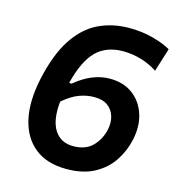

<svg xmlns="http://www.w3.org/2000/svg" viewBox="-106 -793 827 898"><g transform="rotate(15 307.0 -344.0)"><path d="M295.5 12.5Q201.5 12.5 143 -33.8Q84.5 -80 65.2 -164Q46 -248 70 -361.5Q97 -487 146 -561.5Q195 -636 262.2 -668.5Q329.5 -701 411.5 -701Q473 -701 526.8 -686.5Q580.5 -672 613.5 -652.5L578 -539Q539 -564.5 496.2 -576.5Q453.5 -588.5 411.5 -588.5Q330 -588.5 281.2 -540Q232.5 -491.5 204.5 -380L216.5 -379.5Q298.5 -448.5 385 -448.5Q451 -448.5 495.8 -415Q540.5 -381.5 558.5 -325.5Q576.5 -269.5 562 -201.5Q550 -145 518 -96.2Q486 -47.5 431 -17.5Q376 12.5 295.5 12.5ZM336 -346.5Q299.5 -346.5 263 -332.8Q226.5 -319 186.5 -284.5Q177.5 -193.5 207.8 -146.2Q238 -99 299 -99Q358.5 -99 392 -133Q425.5 -167 436.5 -217Q443.5 -250.5 435 -280.2Q426.5 -310 402 -328.2Q377.5 -346.5 336 -346.5Z"/></g></svg>

Font: Commissioner SemiBold
Style: Italic
Weight: 600
Italic angle: -12°
Designer: Kostas Bartsokas
Foundry: Kostas Bartsokas
Version: Version 1.000; ttfautohint (v1.8.3)